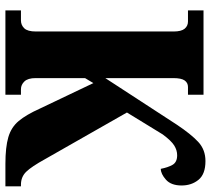

<svg xmlns="http://www.w3.org/2000/svg" viewBox="-54 -706 761 692"><g transform="rotate(90 326.0 -360.5)"><path d="M18 0V-56H54Q71 -56 82.5 -68Q94 -80 94 -110V-606Q94 -634 84 -646Q74 -658 58 -658H18V-714H322V-658H294Q279 -658 270.5 -646Q262 -634 262 -605V-360L430 -618Q464 -669 492 -695Q520 -721 561 -721Q608 -721 628.5 -696Q649 -671 649 -635Q649 -597 628 -578.5Q607 -560 589 -560Q584 -586 574.5 -602.5Q565 -619 540 -619Q522 -619 505 -608.5Q488 -598 465 -567L386 -438L554 -143Q581 -94 599.5 -75Q618 -56 646 -56H652V0H571Q511 0 475 -10.5Q439 -21 416.5 -48Q394 -75 372 -124L280 -317L262 -287V-109Q262 -81 274 -68.5Q286 -56 302 -56H322V0Z"/></g></svg>

Font: Noto Serif ExtraCondensed Black
Style: Regular
Weight: 900
Width: 2
Designer: Monotype Design Team
Foundry: Monotype Imaging Inc.
Version: Version 2.015; ttfautohint (v1.8.4.7-5d5b)